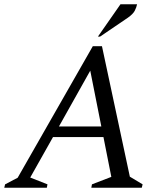

<svg xmlns="http://www.w3.org/2000/svg" viewBox="-35 -882 770 902"><path d="M-15 0 -11 -16 48 -47 401 -665H444L575 -52L635 -16L631 0H394L397 -16L488 -51L451 -238H214L107 -48L188 -16L185 0ZM242 -288H441L389 -550ZM425 -710 531 -862H609Q606 -847 598 -831.5Q590 -816 566 -799L435 -710Z"/></svg>

Font: Spectral
Style: Italic
Weight: 400
Italic angle: -10°
Designer: Jean-Baptiste Levee
Foundry: Production Type
Version: Version 2.001